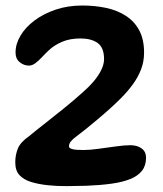

<svg xmlns="http://www.w3.org/2000/svg" viewBox="-20 -636 578 679"><path d="M149 19Q116 15.5 90 7.5Q64 -0.5 49 -16.5Q34 -32.5 34 -62Q34 -88 43.2 -110.8Q52.5 -133.5 83.5 -155Q104.5 -172.5 136.2 -197.2Q168 -222 203.5 -250.8Q239 -279.5 271 -308Q294 -328 311.2 -348.2Q328.5 -368.5 338.2 -388.8Q348 -409 348 -427Q348 -467.5 325.5 -483.8Q303 -500 264.5 -500Q227 -500 199.2 -488Q171.5 -476 153 -458.5Q140.5 -447 128.8 -434.2Q117 -421.5 105.5 -412.8Q94 -404 82 -404Q64.5 -404 49.8 -416Q35 -428 35 -450.5Q35 -480.5 52.5 -510Q70 -539.5 102 -563.5Q134 -587.5 177 -602Q220 -616.5 271 -616.5Q316 -616.5 355.5 -608Q395 -599.5 425.2 -580Q455.5 -560.5 472.5 -528.5Q489.5 -496.5 489.5 -450Q489.5 -418.5 479 -391Q468.5 -363.5 450 -338Q431.5 -312.5 406.5 -287.5Q389.5 -270.5 368.8 -251.8Q348 -233 326.2 -214.8Q304.5 -196.5 284.8 -180.5Q265 -164.5 250 -153.5Q237 -144 230.5 -135.8Q224 -127.5 224 -118.5Q224 -113 231.8 -110Q239.5 -107 251.5 -106.2Q263.5 -105.5 276 -105.5Q297.5 -105.5 328.2 -109.8Q359 -114 389.8 -118.2Q420.5 -122.5 440.5 -122.5Q465.5 -122.5 481 -111Q496.5 -99.5 496.5 -78.5Q496.5 -50.5 482.2 -32.2Q468 -14 441 -3Q414 8 374.8 13.5Q335.5 19 285.5 21Q253.5 22 217.5 22.2Q181.5 22.5 149 19Z"/></svg>

Font: Gluten Thin Medium
Style: Regular
Weight: 500
Version: Version 1.300